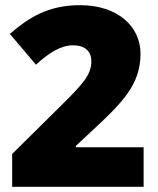

<svg xmlns="http://www.w3.org/2000/svg" viewBox="-20 -722 612 742"><path d="M535 0V-153H273V-158L333 -214C454 -326 523 -395 523 -515C523 -617 438 -702 289 -702C165 -702 90 -653 18 -591L119 -472C168 -517 215 -547 262 -547C306 -547 333 -526 333 -485C333 -433 301 -398 214 -312L27 -127V0Z"/></svg>

Font: Noto Sans Kannada Black
Style: Regular
Weight: 900
Designer: Jelle Bosma - Monotype Design Team
Foundry: Monotype Imaging Inc.
Version: Version 2.005